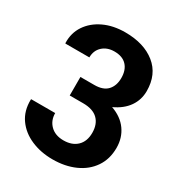

<svg xmlns="http://www.w3.org/2000/svg" viewBox="-174 -835 890 959"><g transform="rotate(30 271.5 -355.5)"><path d="M270.5 10.3Q202.6 10.3 147 -13.7Q91.3 -37.6 58.8 -83.3Q26.4 -128.9 27.8 -193.8L28.8 -196.8H167Q167 -154.3 194.8 -126.7Q222.7 -99.1 270.5 -99.1Q319.8 -99.1 348.4 -126.7Q377 -154.3 377 -203.6Q377 -253.4 348.6 -281.2Q320.3 -309.1 263.2 -309.1H186V-416H266.1Q316.9 -416 341.3 -442.4Q365.7 -468.8 365.7 -513.7Q365.7 -559.1 341.3 -585.2Q316.9 -611.3 270.5 -611.3Q228.5 -611.3 202.1 -586.9Q175.8 -562.5 175.8 -522.9H37.6L36.6 -525.9Q34.7 -582.5 64.2 -626.7Q93.8 -670.9 147 -696Q200.2 -721.2 269.5 -721.2Q377.4 -721.2 442.9 -668.7Q508.3 -616.2 508.3 -520Q508.3 -470.2 480.7 -430.2Q453.1 -390.1 398.4 -364.7Q457.5 -343.8 488.5 -300.3Q519.5 -256.8 519.5 -199.2Q519.5 -134.3 487.3 -87.2Q455.1 -40 398.7 -14.9Q342.3 10.3 270.5 10.3Z"/></g></svg>

Font: Roboto Slab
Style: Bold
Weight: 700
Designer: Google
Version: Version 2.000; ttfautohint (v1.8.1.43-b0c9)